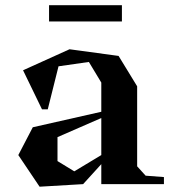

<svg xmlns="http://www.w3.org/2000/svg" viewBox="-20 -702 656 732"><path d="M366.2 0V-76.2L296.9 0L130.9 9.8L49.8 -110.8L105 -216.8L366.2 -275.9V-387.2L318.8 -465.8L203.1 -449.2L162.1 -285.2H140.1L67.9 -434.1L245.1 -514.2L432.1 -488.8L502.9 -373V-67.9L535.2 -32.2L605 -26.9V0ZM167 -620.1V-682.1H444.8V-620.1ZM199.2 -87.9 263.2 -48.8 366.2 -110.8V-252L199.2 -179.2Z"/></svg>

Font: Ortica Angular Bold
Style: Regular
Weight: 700
Designer: Benedetta Bovani
Foundry: Collletttivo
Version: Version 2.000;Glyphs 3.1.2 (3151)